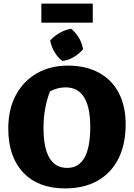

<svg xmlns="http://www.w3.org/2000/svg" viewBox="-20 -1035 744 1068"><path d="M342 13Q193 13 109.5 -75Q26 -163 26 -320Q26 -428 68.5 -506.5Q111 -585 185.5 -627.5Q260 -670 357 -670Q457 -670 529.5 -631Q602 -592 640.5 -518.5Q679 -445 679 -344Q679 -232 638.5 -152Q598 -72 522.5 -29.5Q447 13 342 13ZM354 -101Q482 -101 482 -329Q482 -549 345 -549Q300 -549 258 -527Q222 -433 222 -324Q222 -101 354 -101ZM210 -909V-1015H496V-909ZM376 -875Q431 -828 442 -761Q421 -736 390 -717.5Q359 -699 327 -696Q301 -715 283 -746Q265 -777 259 -810Q281 -834 312 -852Q343 -870 376 -875Z"/></svg>

Font: Piazzolla SC ExtraBold
Style: Regular
Weight: 800
Designer: Juan Pablo del Peral
Foundry: Huerta Tipografica
Version: Version 1.330